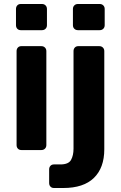

<svg xmlns="http://www.w3.org/2000/svg" viewBox="-20 -751 605 961"><path d="M84 -600Q73 -600 66.5 -607Q60 -614 60 -625V-706Q60 -717 66.5 -724Q73 -731 84 -731H190Q201 -731 208 -724Q215 -717 215 -706V-625Q215 -614 208 -607Q201 -600 190 -600ZM370 -600Q359 -600 352 -607Q345 -614 345 -625V-706Q345 -717 352 -724Q359 -731 370 -731H479Q490 -731 497 -724Q504 -717 504 -706V-625Q504 -614 497 -607Q490 -600 479 -600ZM87 0Q76 0 69.5 -7Q63 -14 63 -25V-495Q63 -506 69.5 -513Q76 -520 87 -520H187Q198 -520 205 -513Q212 -506 212 -495V-25Q212 -14 205 -7Q198 0 187 0ZM250 190Q239 190 232.5 183Q226 176 226 165V97Q226 86 232.5 79Q239 72 250 72H282Q323 72 335.5 49.5Q348 27 348 -7V-495Q348 -506 354.5 -513Q361 -520 372 -520H477Q488 -520 495 -513Q502 -506 502 -495V-4Q502 89 450 139.5Q398 190 297 190Z"/></svg>

Font: Fz Rubik SemBd
Style: Regular
Weight: 600
Designer: Hubert and Fischer
Foundry: Hubert and Fischer
Version: Vit hóa bi FontZin.com